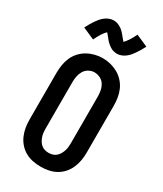

<svg xmlns="http://www.w3.org/2000/svg" viewBox="-240 -1062 980 1157"><g transform="rotate(30 250.0 -484.0)"><path d="M250 8Q222 8 194.5 2.5Q167 -3 143 -16.5Q119 -30 100.5 -51Q82 -72 71 -97.5Q60 -123 55.5 -150Q51 -177 51 -205V-530Q51 -558 55.5 -585.5Q60 -613 71 -638Q82 -663 101 -684Q120 -705 144 -718.5Q168 -732 195 -739Q222 -746 250 -746Q278 -746 305 -739Q332 -732 356 -718.5Q380 -705 399 -684Q418 -663 429 -638Q440 -613 444.5 -585.5Q449 -558 449 -530V-205Q449 -177 444.5 -150Q440 -123 429 -97.5Q418 -72 399.5 -51Q381 -30 357 -16.5Q333 -3 305.5 2.5Q278 8 250 8ZM250 -88Q264 -88 277.5 -92Q291 -96 301.5 -105Q312 -114 319 -126Q326 -138 330.5 -151Q335 -164 336.5 -177.5Q338 -191 338 -205V-530Q338 -551 334 -571.5Q330 -592 319 -610Q308 -628 288.5 -637.5Q269 -647 249 -647Q228 -647 209.5 -636.5Q191 -626 180.5 -608.5Q170 -591 166 -570.5Q162 -550 162 -530V-205Q162 -191 163.5 -177.5Q165 -164 169.5 -151Q174 -138 181 -126Q188 -114 198.5 -105Q209 -96 222.5 -92Q236 -88 250 -88ZM307 -811Q303 -811 298 -812Q293 -813 288.5 -813.5Q284 -814 280 -815.5Q276 -817 271.5 -819Q267 -821 263 -823.5Q259 -826 255.5 -828.5Q252 -831 248 -834Q244 -837 240.5 -840Q237 -843 233.5 -846.5Q230 -850 227 -853.5Q224 -857 221.5 -860Q219 -863 216.5 -866.5Q214 -870 210 -874.5Q206 -879 203 -882.5Q200 -886 198 -888.5Q196 -891 193 -894Q181 -883 168.5 -864Q156 -845 141 -814L59 -850Q68 -868 77 -883Q86 -898 94.5 -910.5Q103 -923 112 -933.5Q121 -944 133.5 -954Q146 -964 161.5 -970Q177 -976 193 -976Q197 -976 202 -975.5Q207 -975 211.5 -974Q216 -973 220 -971.5Q224 -970 228.5 -968Q233 -966 237 -963.5Q241 -961 244.5 -959Q248 -957 252 -954Q256 -951 259.5 -947.5Q263 -944 266.5 -940.5Q270 -937 273 -933.5Q276 -930 278.5 -927Q281 -924 283.5 -921Q286 -918 290 -913Q294 -908 297 -904.5Q300 -901 302 -899Q304 -897 307 -893Q319 -905 331.5 -923.5Q344 -942 359 -973L441 -937Q432 -919 423 -904Q414 -889 405.5 -876.5Q397 -864 388 -853.5Q379 -843 366.5 -833Q354 -823 338.5 -817Q323 -811 307 -811Z"/></g></svg>

Font: Iosevka Julsh Curly
Style: Bold
Weight: 700
Designer: Belleve Invis
Foundry: Belleve Invis
Version: Version 15.0.2; ttfautohint (v1.8.4)